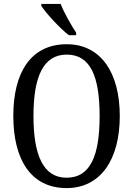

<svg xmlns="http://www.w3.org/2000/svg" viewBox="-20 -951 681 981"><path d="M332 -771H369V-784C344 -822 307 -886 290 -931H191V-921C213 -886 285 -807 332 -771ZM320 10C495 10 592 -137 592 -358C592 -580 495 -725 321 -725C137 -725 48 -580 48 -359C48 -137 137 10 320 10ZM320 -43C200 -43 151 -160 151 -358C151 -557 200 -672 321 -672C444 -672 489 -557 489 -358C489 -160 444 -43 320 -43Z"/></svg>

Font: Noto Serif Bengali Condensed
Style: Regular
Weight: 400
Width: 3
Designer: Juan Bruce, Universal Thirst, Indian Type Foundry and the Monotype Design Team.
Foundry: Monotype Imaging Inc.
Version: Version 2.003